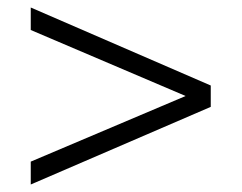

<svg xmlns="http://www.w3.org/2000/svg" viewBox="-20 -551 644 512"><path d="M542 -266 62 -59V-120L475 -295L62 -471V-531L542 -323Z"/></svg>

Font: Georama ExtraExtended Light
Style: Regular
Weight: 300
Width: 8
Designer: Jean-Baptiste Levee
Foundry: Production Type
Version: Version 1.000